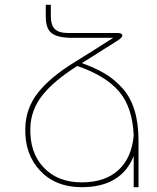

<svg xmlns="http://www.w3.org/2000/svg" viewBox="-20 -777 650 797"><path d="M320 -515Q376 -495 416 -471Q456 -447 489 -410Q522 -373 538.5 -319Q555 -265 555 -192V0H535V-129Q483 0 319 0Q211 0 146.5 -68.5Q82 -137 85 -245Q87 -328 137.5 -392Q188 -456 285 -516Q380 -575 450 -620H278Q221 -620 195.5 -638.5Q170 -657 170 -708V-757H191V-709Q191 -674 207 -657Q223 -640 264 -640H468Q481 -640 485.5 -635Q490 -630 486 -624Q482 -618 472 -611Q358 -539 320 -515ZM319 -20Q416 -20 471.5 -71Q527 -122 535 -215Q530 -332 474 -397.5Q418 -463 301 -503Q300 -503 300 -502.5Q300 -502 299 -502Q203 -441 156 -381.5Q109 -322 106 -249Q102 -145 160.5 -82.5Q219 -20 319 -20Z"/></svg>

Font: Montserrat arm Thin
Style: Regular
Weight: 250
Designer: Julieta Ulanovsky
Foundry: Julieta Ulanovsky
Version: Version 6.000;PS 006.000;hotconv 1.0.88;makeotf.lib2.5.64775